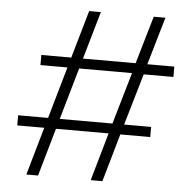

<svg xmlns="http://www.w3.org/2000/svg" viewBox="-53 -798 847 850"><g transform="rotate(5 371.0 -372.5)"><path d="M95 0H147L208 -213H442L381 0H433L494 -213H627V-258H507L574 -487H706V-533H586L648 -745H596L534 -533H300L361 -745H309L248 -533H115V-488H235L169 -258H36V-213H156ZM221 -258 287 -488H522L455 -258Z"/></g></svg>

Font: Plus Jakarta Sans ExtraLight
Style: Regular
Weight: 200
Designer: Gumpita Rahayu
Foundry: Tokotype
Version: Version 2.004; ttfautohint (v1.8.3)